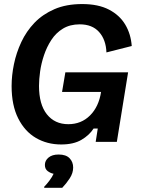

<svg xmlns="http://www.w3.org/2000/svg" viewBox="-20 -682 682 923"><path d="M274.2 12.5Q206.7 12.5 152.9 -18.8Q99.2 -50 67.5 -112.9Q35.8 -175.8 35.8 -268.3Q35.8 -319.2 47.1 -373.8Q58.3 -428.3 82.5 -480Q106.7 -531.7 145.8 -572.5Q185 -613.3 241.7 -637.9Q298.3 -662.5 375 -662.5Q452.5 -662.5 503.8 -635.8Q555 -609.2 582.1 -563.8Q609.2 -518.3 613.3 -460.8L491.7 -430Q489.2 -491.7 456.2 -528.3Q423.3 -565 363.3 -565Q316.7 -565 282.9 -544.6Q249.2 -524.2 227.1 -490.4Q205 -456.7 191.7 -417.1Q178.3 -377.5 172.9 -338.8Q167.5 -300 167.5 -269.2Q167.5 -180 205.4 -132.5Q243.3 -85 308.3 -85Q370.8 -85 412.9 -127.1Q455 -169.2 465.8 -240H278.3L294.2 -334.2H595.8L541.7 0H440L450 -64.2H430Q409.2 -31.7 371.2 -9.6Q333.3 12.5 274.2 12.5ZM192.5 220.8V215.8Q205 203.3 218.3 185.4Q231.7 167.5 237.5 153.3Q223.3 150.8 209.6 140.8Q195.8 130.8 195.8 110.8Q195.8 90 213.3 75.4Q230.8 60.8 261.7 60.8Q297.5 60.8 314.6 78.8Q331.7 96.7 331.7 123.3Q331.7 150 315.4 175Q299.2 200 279.2 220.8Z"/></svg>

Font: Familjen Grotesk SemiBold
Style: Italic
Weight: 600
Italic angle: -9.46201°
Designer: Anders Wikstroem, Jonas Baeckman, Matilda Gysing, Kristian Moeller
Foundry: Familjen STHLM AB
Version: Version 2.002